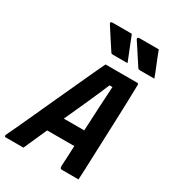

<svg xmlns="http://www.w3.org/2000/svg" viewBox="-252 -1068 1074 1190"><g transform="rotate(30 285.0 -473.5)"><path d="M335 -947Q353 -901 369 -861.5Q385 -822 403 -776H298Q288 -776 284 -782Q259 -820 244 -843Q229 -866 216.5 -885.5Q204 -905 186 -933Q183 -938 185.5 -942.5Q188 -947 196 -947ZM528 -947Q545 -901 561.5 -861.5Q578 -822 595 -776H491Q481 -776 477 -782Q452 -820 437 -843Q422 -866 409.5 -885.5Q397 -905 378 -933Q376 -938 378.5 -942.5Q381 -947 388 -947ZM106 0H-19Q-34 0 -28 -15Q-15 -42 9.5 -94.5Q34 -147 64.5 -214Q95 -281 128 -353Q161 -425 192.5 -493.5Q224 -562 249 -616.5Q274 -671 289 -701H516Q525 -701 525 -690Q523 -576 517.5 -436.5Q512 -297 506 -137Q505 -104 503.5 -69.5Q502 -35 500 0H385Q373 0 369.5 -6Q366 -12 368 -37Q370 -71 371.5 -103.5Q373 -136 374 -166H180Q163 -128 144.5 -86.5Q126 -45 106 0ZM375 -601Q345 -529 310.5 -452Q276 -375 233 -281H379Q383 -366 387 -443.5Q391 -521 396 -601Z"/></g></svg>

Font: Recursive Mn Lnr St
Style: Bold Italic
Weight: 700
Italic angle: -15°
Monospace: yes
Version: Version 1.079;hotconv 1.0.112;makeotfexe 2.5.65598; ttfautoh